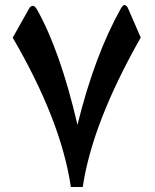

<svg xmlns="http://www.w3.org/2000/svg" viewBox="-20 -747 617 766"><path d="M30.8 -596.7 98.6 -717.3Q111.3 -730.5 122.6 -716.3Q124 -714.4 126 -711.9Q219.7 -546.9 289.1 -249Q357.4 -526.4 462.9 -714.4Q473.1 -732.9 483.4 -724.1Q487.3 -721.2 489.7 -716.3L541.5 -597.2Q348.1 -256.8 310.1 -1H262.7Q224.1 -264.6 30.8 -596.7Z"/></svg>

Font: DimaBanoo
Style: Bold
Weight: 800
Designer: R.Balvardi
Foundry: R.Balvardi
Version: Version 1.0.0-alpha3